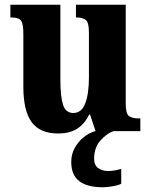

<svg xmlns="http://www.w3.org/2000/svg" viewBox="-20 -556 639 814"><path d="M227 10Q149 10 114 -38.5Q79 -87 79 -188V-411Q79 -454 69.5 -468Q60 -482 27 -482H24V-536H236V-218Q236 -148 247 -112.5Q258 -77 291 -77Q326 -77 341.5 -118Q357 -159 357 -228V-419Q357 -462 343 -472Q329 -482 305 -482H302V-536H513V-117Q513 -73 527.5 -63.5Q542 -54 566 -54H575V0H385L362 -70H358Q337 -28 305 -9Q273 10 227 10ZM417 238Q350 238 316 212Q282 186 282 130Q282 98 297 71Q312 44 335 25.5Q358 7 384 0H461Q432 10 405.5 40Q379 70 379 117Q379 144 396 156.5Q413 169 439 169Q463 169 494 160V223Q481 230 455.5 234Q430 238 417 238Z"/></svg>

Font: Noto Serif Tamil Condensed ExtraBold
Style: Regular
Weight: 800
Width: 3
Designer: Indian Type Foundry, Tom Grace, and the Monotype Design Team
Foundry: Monotype Imaging Inc.
Version: Version 2.004; ttfautohint (v1.8.4.7-5d5b)